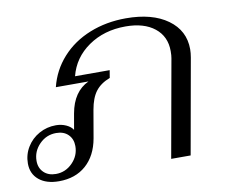

<svg xmlns="http://www.w3.org/2000/svg" viewBox="-88 -654 887 748"><g transform="rotate(-10 355.5 -280.0)"><path d="M-20 -79Q-20 -114 -2 -143.5Q16 -173 46.5 -190Q77 -207 113 -207Q135 -207 153.5 -198.5Q172 -190 180 -177L191 -240Q206 -324 268 -353H139Q155 -418 199.5 -467.5Q244 -517 310 -543.5Q376 -570 454 -570Q558 -570 619 -526Q680 -482 680 -408Q680 -393 677 -376L610 0H533L602 -386Q604 -396 604 -414Q604 -472 562 -505.5Q520 -539 447 -539Q362 -539 300 -496Q238 -453 220 -382H357L352 -352Q315 -338 295.5 -312.5Q276 -287 268 -241L249 -131Q237 -64 195 -27Q153 10 88 10Q38 10 9 -14Q-20 -38 -20 -79ZM174 -114Q174 -142 156.5 -159.5Q139 -177 109 -177Q70 -177 42.5 -149Q15 -121 15 -83Q15 -55 33 -37.5Q51 -20 81 -20Q119 -20 146.5 -48Q174 -76 174 -114Z"/></g></svg>

Font: Fahkwang Light
Style: Italic
Weight: 300
Italic angle: -10°
Version: Version 1.000; ttfautohint (v1.6)